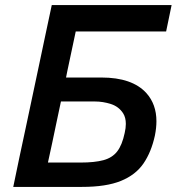

<svg xmlns="http://www.w3.org/2000/svg" viewBox="-20 -733 693 753"><path d="M301.5 0H32Q44 -58.5 55.5 -113Q67 -167.5 81.5 -234.5L132 -472.5Q146.5 -541.5 158.5 -598Q170.5 -654.5 183 -713H653L631.5 -609.5H277Q269.5 -573.5 261.5 -536.5Q253.5 -499 244.5 -456.5L239 -429H377.5Q498.5 -429 554 -368Q593.5 -324 593.5 -257.5Q593.5 -231.5 587.5 -201.5Q573.5 -137 542.8 -92Q512 -47 454.2 -23.5Q396.5 0 301.5 0ZM168 -95.5H296.5Q351 -95.5 385.5 -104.8Q420 -114 439.5 -139Q459 -164 469 -211.5Q473.5 -231 473.5 -247Q473.5 -272 463 -288.5Q446 -315 415 -325Q384 -335 352 -335H219L201.5 -252.5Q191.5 -206.5 184.5 -171.5Q177 -136.5 168 -95.5Z"/></svg>

Font: Heraclito Medium
Style: Italic
Weight: 500
Italic angle: -12°
Designer: Kostas Bartsokas (font) & Cristiano Sobral (main changes)
Foundry: Kostas Bartsokas (font) & Cristiano Sobral (main changes)
Version: Version 1.00;July 8, 2020;FontCreator 13.0.0.2655 64-bit